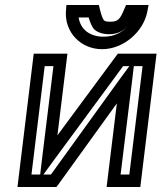

<svg xmlns="http://www.w3.org/2000/svg" viewBox="-20 -724 647 769"><path d="M423 -637C405 -637 400 -639 396 -643C391 -650 386 -663 380 -687L376 -704H358H272H246L244 -678C239 -595 303 -527 389 -527C474 -527 554 -596 570 -677L575 -704H548H503H485L477 -686C462 -649 453 -637 423 -637ZM417 -587C452 -587 476 -601 494 -622C471 -594 436 -577 395 -577C339 -577 302 -607 295 -654H335C341 -634 348 -618 355 -609C367 -595 391 -587 417 -587ZM215 13 448 -310 410 0 407 25H432H517H542L545 0L604 -484L607 -509H582H465H452L443 -497L210 -182L247 -484L250 -509H225H140H115L112 -484L53 0L50 25H75H192H206L215 13ZM516 -459H551L498 -25H463L509 -400L516 -459ZM141 -25H106L159 -459H194L149 -93L141 -25ZM184 -25H154L194 -80L473 -459H498L464 -413L184 -25Z"/></svg>

Font: Gamestation Text Outline
Style: Italic
Weight: 400
Designer: Jonas Hecksher
Foundry: Jonas Hecksher, Playtypeª, e-types AS
Version: Version 1.003